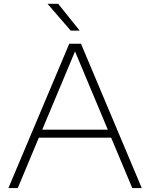

<svg xmlns="http://www.w3.org/2000/svg" viewBox="-20 -964 770 984"><path d="M658 0 549.5 -258.5H179L71 0H23L335 -740H395L706.5 0ZM196.5 -299.5H532.5L364.5 -700.5ZM342.5 -807 223.5 -944.5H278L388.5 -807Z"/></svg>

Font: Encode Sans Expanded ExtraLight
Style: Regular
Weight: 275
Width: 7
Designer: Multiple Designers
Foundry: Impallari Type
Version: Version 2.000